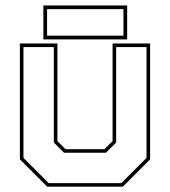

<svg xmlns="http://www.w3.org/2000/svg" viewBox="-20 -704 641 724"><path d="M158 0 55 -103V-540H196.5V-172L227 -141.5H374L404.5 -172V-540H546V-103L443 0ZM163.5 -13.5H437.5L532.5 -108.5V-526.5H418V-166.5L379.5 -128H221.5L183 -166.5V-526.5H68.5V-108.5ZM143.5 -555.5V-683.5H459.5V-555.5ZM157.5 -569.5H445.5V-669.5H157.5Z"/></svg>

Font: Tourney Thin Thin
Style: Regular
Weight: 250
Version: Version 1.015